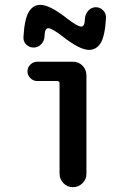

<svg xmlns="http://www.w3.org/2000/svg" viewBox="-20 -775 540 795"><path d="M119.1 -578.1Q101.6 -578.1 88.9 -590.3Q76.2 -602.5 77.1 -621.1Q81.1 -694.3 98.6 -724.6Q116.2 -754.9 147.5 -754.9Q185.5 -754.9 256.8 -699.2Q300.8 -665 316.4 -665Q323.2 -665 327.1 -671.9Q331.1 -678.7 332 -701.2Q334 -718.8 346.7 -731.9Q359.4 -745.1 377 -745.1Q394.5 -745.1 407.2 -731.9Q419.9 -718.8 418.9 -701.2Q415 -627.9 397.5 -598.1Q379.9 -568.4 348.6 -568.4Q310.5 -568.4 239.3 -624Q195.3 -658.2 179.7 -658.2Q172.9 -658.2 168.9 -650.9Q165 -643.6 164.1 -622.1Q163.1 -604.5 149.9 -591.3Q136.7 -578.1 119.1 -578.1ZM226.6 -55.7V-429.7Q226.6 -438.5 217.8 -439.5H133.8Q118.2 -439.5 106 -451.2Q93.8 -462.9 93.8 -479.5Q93.8 -496.1 106 -507.8Q118.2 -519.5 133.8 -519.5H282.2Q305.7 -519.5 321.8 -502.9Q337.9 -486.3 337.9 -462.9V-55.7Q337.9 -32.2 321.3 -16.1Q304.7 0 281.7 0Q258.8 0 242.7 -16.6Q226.6 -33.2 226.6 -55.7Z"/></svg>

Font: Rounded Mgen+ 1mn medium
Style: Regular
Weight: 500
Designer: [Source Han Sans]
Ryoko NISHIZUKA  (kana & ideographs); Paul D. Hunt (Latin, Greek & Cyrillic); Wenlong ZHANG  (bopomofo
Version: Version 1.059.20150602